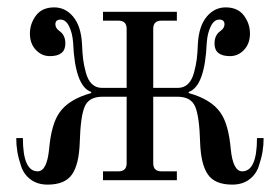

<svg xmlns="http://www.w3.org/2000/svg" viewBox="-20 -488 758 520"><path d="M24 -114H42Q42 -24 82 -24Q107 -24 113 -84Q119 -152 141 -183Q166 -219 227 -236V-239Q183 -254 178 -373Q176 -399 167 -417Q158 -435 144 -435Q130 -435 130 -422Q130 -412 141 -404Q157 -393 157 -370Q157 -336 115 -336Q93 -336 77 -353Q61 -370 61 -397Q61 -424 77.5 -446Q94 -468 127 -468Q157 -468 178 -443Q199 -418 202 -371Q203 -345 205 -328.5Q207 -312 212.5 -291.5Q218 -271 229 -260.5Q240 -250 256 -250H323V-410Q323 -432 301 -432H259V-456H459V-432H417Q395 -432 395 -410V-250H462Q478 -250 489 -260.5Q500 -271 505.5 -291.5Q511 -312 513 -328.5Q515 -345 516 -371Q519 -418 540 -443Q561 -468 591 -468Q624 -468 640.5 -446Q657 -424 657 -397Q657 -370 641 -353Q625 -336 603 -336Q561 -336 561 -370Q561 -393 577 -404Q588 -412 588 -422Q588 -435 574 -435Q560 -435 551 -417Q542 -399 540 -373Q535 -254 491 -239V-236Q552 -219 577 -183Q599 -152 605 -84Q611 -24 636 -24Q676 -24 676 -114H694Q694 -95 691 -77Q688 -59 680.5 -37Q673 -15 654.5 -1.5Q636 12 609 12Q562 12 543 -15.5Q524 -43 522 -102Q520 -173 508.5 -199.5Q497 -226 461 -226H395V-46Q395 -24 417 -24H459V0H259V-24H301Q323 -24 323 -46V-226H257Q221 -226 209.5 -199.5Q198 -173 196 -102Q194 -43 175 -15.5Q156 12 109 12Q82 12 63.5 -1.5Q45 -15 37.5 -37Q30 -59 27 -77Q24 -95 24 -114Z"/></svg>

Font: Old Standard TT
Style: Regular
Weight: 400
Designer: Alexey Kryukov <alexios@thessalonica.org.ru>
Version: Version 2.2